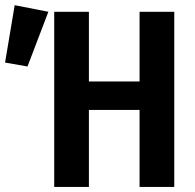

<svg xmlns="http://www.w3.org/2000/svg" viewBox="-151 -738 771 758"><path d="M400 0V-304H200V0H63V-691.5H200V-416.5H400V-691.5H537V0ZM-93 -717.5 40 -691.5 -42.5 -475.5 -131 -491Z"/></svg>

Font: Fira Code Light SemiBold
Style: Regular
Weight: 600
Monospace: yes
Version: Version 5.002